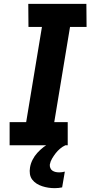

<svg xmlns="http://www.w3.org/2000/svg" viewBox="-20 -755 490 998"><path d="M30 0V-120H116L198 -615H128L127 -735H429L430 -615H344L262 -120H332V0ZM264 223Q247 223 231 220.5Q215 218 199.5 213Q184 208 170.5 199.5Q157 191 147.5 178.5Q138 166 135.5 149.5Q133 133 136 116Q139 96 149 76Q159 56 174 39.5Q189 23 206.5 9.5Q224 -4 244 -14Q264 -24 285 -30.5Q306 -37 326 -40L320 0Q305 7 292 18Q279 29 269 42Q259 55 250.5 69.5Q242 84 239 100Q238 109 241.5 118Q245 127 252.5 132Q260 137 269 139Q278 141 288 141Q295 141 302.5 140Q310 139 317 137L303 219Q294 221 284 222Q274 223 264 223Z"/></svg>

Font: Iosevka Etoile Heavy
Style: Italic
Weight: 900
Italic angle: -9°
Designer: Belleve Invis
Foundry: Belleve Invis
Version: Version 22.1.2; ttfautohint (v1.8.4)